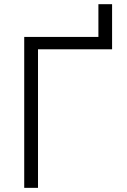

<svg xmlns="http://www.w3.org/2000/svg" viewBox="-20 -905 613 925"><path d="M96.7 0V-727.1H454.1V-884.8H520V-667.5H163.1V0Z"/></svg>

Font: Interop Light
Style: Regular
Weight: 300
Designer: Rasmus Andersson, Google, Jang Haemin
Foundry: jhaemin
Version: Version 1.007